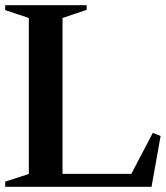

<svg xmlns="http://www.w3.org/2000/svg" viewBox="-21 -720 639 740"><path d="M-1 0V-20L101 -53L90 -37V-663L101 -647L-1 -681V-700H313V-682L209 -647L220 -663V-38L209 -50H496L480 -40L568 -208L598 -196L563 0Z"/></svg>

Font: Wittgenstein SemiBold
Style: Regular
Weight: 600
Designer: Jörg Drees
Foundry: Jörg Drees
Version: Version 1.500